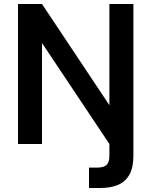

<svg xmlns="http://www.w3.org/2000/svg" viewBox="-20 -720 757 960"><path d="M70 0V-700H190L527 -194V-700H647V59Q647 117 627.5 152.5Q608 188 571 204Q534 220 483 220H425V118H465Q499 118 513 104.5Q527 91 527 59V0L190 -505V0Z"/></svg>

Font: DM Sans 17pt SemiBold
Style: Regular
Weight: 600
Version: Version 4.004;gftools[0.9.30]